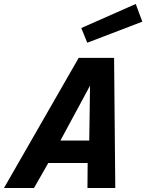

<svg xmlns="http://www.w3.org/2000/svg" viewBox="-60 -946 736 966"><path d="M183 -126 111 0H-40L336 -655H514L520 0H380L381 -126ZM393 -515 244 -239H389ZM379 -731 349 -805 623 -926 656 -837Z"/></svg>

Font: Intel One Mono
Style: Bold Italic
Weight: 700
Italic angle: -16°
Monospace: yes
Designer: Fred Shallcrass
Foundry: Frere-Jones Type LLC
Version: Version 1.400;hotconv 1.1.0;makeotfexe 2.6.0;FJTRelease1.4